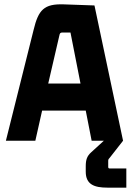

<svg xmlns="http://www.w3.org/2000/svg" viewBox="-20 -645 599 880"><path d="M544 0 413 -620 272 -625C182 -628 156 -600 134 -508L7 0H142L173 -138H373L400 0H456L398 53C379 70 373 87 373 117V142C373 201 413 215 472 215H559V127H482C478 127 476 125 476 120V95C476 86 476 86 483 78ZM252 -482C254 -492 256 -496 266 -496H303L349 -262H201Z"/></svg>

Font: Gemini
Style: Regular
Weight: 700
Designer: Pushpananda Ekanayake, Sol Matas, Kosala Senevirathne
Foundry: Mooniak
Version: Version 1.000;PS 1.0;hotconv 1.0.86;makeotf.lib2.5.63406